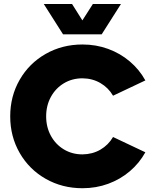

<svg xmlns="http://www.w3.org/2000/svg" viewBox="-20 -948 795 981"><path d="M32.2 -353.5Q32.2 -456.5 80.6 -540.5Q128.9 -624.5 213.4 -672.6Q297.9 -720.7 401.4 -720.7Q471.2 -720.7 533 -698Q594.7 -675.3 643.3 -634Q691.9 -592.8 722.7 -537.1L557.6 -459Q533.7 -500 492.9 -523.7Q452.1 -547.4 401.4 -547.9Q348.6 -547.9 306.4 -522.5Q264.2 -497.1 240 -452.9Q215.8 -408.7 215.8 -353.5Q215.8 -298.3 240 -254.2Q264.2 -210 306.4 -184.6Q348.6 -159.2 401.4 -159.2Q452.1 -159.7 492.9 -183.3Q533.7 -207 557.6 -248L722.7 -169.9Q691.9 -114.3 643.3 -73Q594.7 -31.7 533 -9Q471.2 13.7 401.4 13.7Q297.9 13.7 213.4 -34.4Q128.9 -82.5 80.6 -166.5Q32.2 -250.5 32.2 -353.5ZM348.1 -927.7 400.9 -843.8 454.6 -927.7H598.1L499.5 -772.5H302.2L203.6 -927.7Z"/></svg>

Font: Wanted Sans Black
Style: Regular
Weight: 900
Designer: Original Design by Kil Hyung-jin and Kang Hanbin, Wanted Lab, Inc; Hangeul from Source Han Sans by Jang Soo-young and Ka
Foundry: Wanted Lab, Inc.
Version: Version 1.003